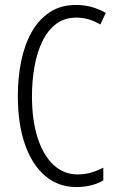

<svg xmlns="http://www.w3.org/2000/svg" viewBox="-20 -745 471 775"><path d="M289 -674Q240 -674 206 -648Q172 -622 150.5 -577Q129 -532 119 -475Q109 -418 109 -357Q109 -261 131.5 -190Q154 -119 195.5 -80Q237 -41 293 -41Q325 -41 351.5 -49.5Q378 -58 397 -68V-17Q376 -4 348 3Q320 10 288 10Q216 10 163 -34.5Q110 -79 81 -161.5Q52 -244 52 -358Q52 -432 65.5 -498Q79 -564 107.5 -615Q136 -666 180.5 -695.5Q225 -725 287 -725Q351 -725 407 -693L385 -646Q362 -660 337.5 -667Q313 -674 289 -674Z"/></svg>

Font: Noto Sans Khmer ExtraCondensed Light
Style: Regular
Weight: 300
Width: 2
Designer: Danh Hong and the Monotype Design Team
Foundry: Monotype Imaging Inc.
Version: Version 2.004; ttfautohint (v1.8.4.7-5d5b)